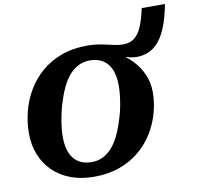

<svg xmlns="http://www.w3.org/2000/svg" viewBox="-94 -982 1123 1097"><g transform="rotate(-10 467.0 -434.0)"><path d="M454 -642Q418 -642 388 -627Q358 -612 333.5 -583.5Q309 -555 290 -513.5Q271 -472 255 -418Q246 -386 240 -355.5Q234 -325 230.5 -295.5Q227 -266 227 -239Q227 -198 235.5 -166.5Q244 -135 261.5 -113Q279 -91 305 -79.5Q331 -68 366 -68Q402 -68 432 -83Q462 -98 486.5 -126.5Q511 -155 530 -196.5Q549 -238 565 -292Q575 -324 580.5 -354.5Q586 -385 589.5 -414.5Q593 -444 593 -471Q593 -512 584.5 -543.5Q576 -575 558.5 -597Q541 -619 515 -630.5Q489 -642 454 -642ZM654 -603 609 -656Q663 -629 700.5 -589.5Q738 -550 758 -502.5Q778 -455 778 -401Q778 -342 761.5 -282Q745 -222 712 -168Q679 -114 629.5 -72.5Q580 -31 514 -7Q448 17 365 17Q290 17 230 -5.5Q170 -28 127.5 -69.5Q85 -111 62.5 -167.5Q40 -224 40 -291Q40 -356 56.5 -419.5Q73 -483 106 -538.5Q139 -594 188.5 -636.5Q238 -679 304.5 -703.5Q371 -728 455 -728Q489 -728 518 -723.5Q547 -719 571.5 -713Q596 -707 617 -703Q638 -699 658 -699Q699 -699 725.5 -720Q752 -741 769 -782.5Q786 -824 799 -885H934Q919 -808 898.5 -756Q878 -704 851 -673Q824 -642 792 -628.5Q760 -615 724 -615Q703 -615 682.5 -620Q662 -625 642.5 -633.5Q623 -642 603 -653L665 -637Z"/></g></svg>

Font: Roboto Serif
Style: Bold Italic
Weight: 700
Italic angle: -10°
Designer: Greg Gazdowicz
Foundry: Commercial Type
Version: Version 1.008